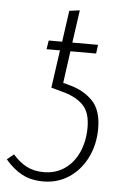

<svg xmlns="http://www.w3.org/2000/svg" viewBox="-53 -781 553 826"><g transform="rotate(5 223.0 -367.5)"><path d="M381 -241Q381 -172 353 -115.5Q325 -59 276 -26.5Q227 6 165 6Q112 6 73.5 -14.5Q35 -35 1 -75L30 -99Q58 -67 89.5 -50.5Q121 -34 164 -34Q215 -34 254 -61Q293 -88 314 -135.5Q335 -183 335 -242Q335 -306 305 -337Q275 -368 223 -383L165 -399L188 -562H130L136 -600H194L213 -735L258 -741L238 -600H349L344 -562H233L214 -424L243 -416Q304 -400 342.5 -360Q381 -320 381 -241Z"/></g></svg>

Font: Fira Sans Condensed ExtraLight
Style: Italic
Weight: 275
Width: 3
Italic angle: -8°
Designer: Carrois Corporate & Edenspiekermann AG
Foundry: Carrois Corporate GbR & Edenspiekermann AG
Version: Version 4.203